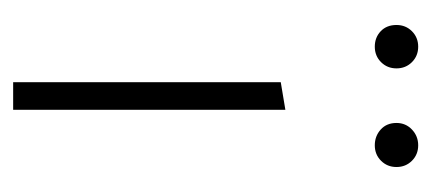

<svg xmlns="http://www.w3.org/2000/svg" viewBox="-202 -454 656 292"><g transform="rotate(90 126.0 -308.0)"><path d="M105 0V-407L147 -414V0ZM51 -550Q37 -550 27.5 -559Q18 -568 18 -583Q18 -597 27.5 -606.5Q37 -616 51 -616Q65 -616 74.5 -606.5Q84 -597 84 -583Q84 -569 74.5 -559.5Q65 -550 51 -550ZM201 -550Q187 -550 177 -559Q167 -568 167 -583Q167 -597 177 -606.5Q187 -616 201 -616Q215 -616 224.5 -606.5Q234 -597 234 -583Q234 -569 224.5 -559.5Q215 -550 201 -550Z"/></g></svg>

Font: Ysabeau Office ExtraLight
Style: Regular
Weight: 250
Designer: Christian Thalmann (Catharsis Fonts)
Version: Version 2.001;gftools[0.9.30]; featfreeze: tnum,lnum,ss02